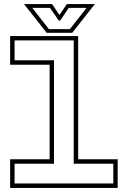

<svg xmlns="http://www.w3.org/2000/svg" viewBox="-20 -928 631 948"><path d="M30 0V-141.5H225V-608.5H30V-750H366V-141.5H561V0ZM52 -22H539.5V-119.5H344V-728.5H52V-630.5H246.5V-119.5H52ZM210.5 -766 98.5 -908H237L273.5 -854L310 -908H448.5L336.5 -766ZM221.5 -784H325L407.5 -889H319.5L277.5 -827H269.5L227 -889H139.5Z"/></svg>

Font: Tourney Expanded ExtraLight
Style: Regular
Weight: 200
Width: 7
Designer: Tyler Finck
Foundry: Etcetera Type Co
Version: Version 1.010; ttfautohint (v1.8.3)